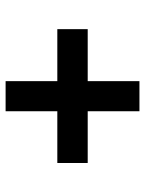

<svg xmlns="http://www.w3.org/2000/svg" viewBox="64 -624 518 685"><g transform="rotate(-90 322.5 -281.0)"><path d="M268.6 -226.6H84V-335H268.6V-519.5H376V-335H561.5V-226.6H376V-42H268.6Z"/></g></svg>

Font: Pretendard SemiBold
Style: Regular
Weight: 600
Designer: Base glyphs from Inter by Rasmus Andersson; Hangeul glyphs from Noto Sans CJK(Source Han Sans) by Jang Soo-young and Kan
Foundry: Kil Hyung-jin
Version: Version 1.309